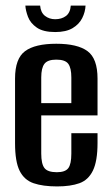

<svg xmlns="http://www.w3.org/2000/svg" viewBox="-20 -661 398 689"><path d="M185 8Q134 8 100.5 -3.5Q67 -15 50.5 -48Q34 -81 34 -147V-379Q34 -451 70 -477.5Q106 -504 182 -504Q258 -504 294 -477.5Q330 -451 330 -379V-247H128V-110Q128 -73 139.5 -58Q151 -43 184 -43Q214 -43 225 -57.5Q236 -72 236 -110V-183H330V-148Q330 -83 313.5 -49Q297 -15 265 -3.5Q233 8 185 8ZM128 -291H236V-383Q236 -417 225 -432Q214 -447 182 -447Q151 -447 139.5 -432Q128 -417 128 -383ZM178 -546Q135 -546 112 -562Q89 -578 80.5 -600.5Q72 -623 71 -641H124Q126 -616 141.5 -604Q157 -592 178 -592Q201 -592 216.5 -603.5Q232 -615 234 -641H287Q286 -618 275 -596Q264 -574 240.5 -560Q217 -546 178 -546Z"/></svg>

Font: Alumni Sans SemiBold
Style: Regular
Weight: 600
Designer: Robert E. Leuschke
Foundry: Robert E. Leuschke
Version: Version 1.018